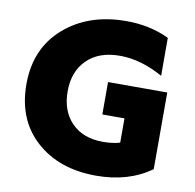

<svg xmlns="http://www.w3.org/2000/svg" viewBox="-90 -890 1043 1026"><g transform="rotate(10 432.0 -377.0)"><path d="M514.6 -797.9Q643.6 -797.9 747.1 -748V-542Q627 -609.4 512.7 -609.4Q398.4 -609.4 334 -545.4Q269.5 -481.4 269.5 -374.5Q269.5 -267.6 331.5 -204.1Q393.6 -140.6 502 -140.6Q553.7 -140.6 593.8 -152.3V-284.2H473.6V-460H794.9V-43.9Q672.9 43.9 497.1 43.9Q295.9 43.9 170.9 -68.4Q45.9 -180.7 45.9 -374Q45.9 -567.4 177.7 -682.6Q309.6 -797.9 514.6 -797.9Z"/></g></svg>

Font: GenEi M Gothic v2 Black
Style: Regular
Weight: 900
Version: Version 2.0